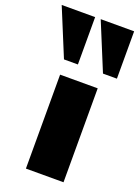

<svg xmlns="http://www.w3.org/2000/svg" viewBox="-202 -944 732 1012"><g transform="rotate(20 164.0 -437.5)"><path d="M79.1 -526.9H290V0H79.1ZM289.6 -609.4 180.2 -875H367.7V-609.4ZM70.8 -609.4 -38.6 -875H148.9V-609.4Z"/></g></svg>

Font: Candal
Style: Regular
Weight: 400
Designer: vernon adams
Foundry: vernon adams
Version: Version 1.000